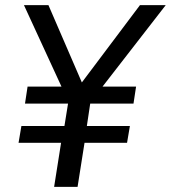

<svg xmlns="http://www.w3.org/2000/svg" viewBox="-20 -725 663 745"><path d="M190 0 217 -171H52L63 -236H230L244 -323H77L87 -389H231L225 -375L73 -705H168L302 -395H290L523 -705H623L367 -375L365 -389H508L498 -323H330L317 -236H484L473 -171H308L281 0Z"/></svg>

Font: Nunito Sans 10pt SemiCondensed Medium
Style: Italic
Weight: 500
Width: 4
Italic angle: -9°
Designer: Vernon Adams
Foundry: Vernon Adams
Version: Version 3.101;gftools[0.9.27]